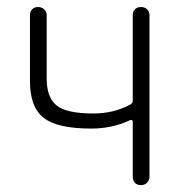

<svg xmlns="http://www.w3.org/2000/svg" viewBox="-20 -540 540 560"><path d="M246.1 -165Q147.5 -165 107.4 -196.3Q67.4 -227.5 67.4 -302.7V-496.1Q67.4 -505.9 73.7 -512.7Q80.1 -519.5 90.8 -519.5Q101.6 -519.5 108.9 -512.7Q116.2 -505.9 116.2 -496.1V-310.5Q116.2 -256.8 144.5 -232.9Q172.9 -209 252.9 -209Q312.5 -209 360.4 -235.4Q367.2 -239.3 367.2 -247.1V-496.1Q367.2 -505.9 373.5 -512.7Q379.9 -519.5 391.1 -519.5Q402.3 -519.5 409.2 -512.7Q416 -505.9 416 -496.1V-24.4Q416 -14.6 409.2 -7.3Q402.3 0 391.1 0Q379.9 0 373.5 -6.8Q367.2 -13.7 367.2 -24.4V-183.6Q367.2 -192.4 359.4 -189.5Q307.6 -165 246.1 -165Z"/></svg>

Font: Rounded-X Mgen+ 1m light
Style: Regular
Weight: 200
Designer: [Source Han Sans]
Ryoko NISHIZUKA  (kana & ideographs); Paul D. Hunt (Latin, Greek & Cyrillic); Wenlong ZHANG  (bopomofo
Version: Version 1.059.20150602